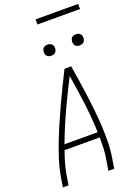

<svg xmlns="http://www.w3.org/2000/svg" viewBox="-199 -1190 923 1272"><g transform="rotate(-20 262.0 -554.0)"><path d="M13 0 25 -74Q35 -131 53 -187Q71 -243 92.5 -298.5Q114 -354 138 -409Q162 -464 187 -518.5Q212 -573 238.5 -627Q265 -681 292 -735H339Q348 -681 356.5 -627Q365 -573 372 -518.5Q379 -464 385 -409Q391 -354 394 -298.5Q397 -243 396.5 -186.5Q396 -130 387 -74L375 0H334L346 -74Q353 -112 354.5 -151Q356 -190 356 -228H108Q94 -190 83 -151.5Q72 -113 65 -74L53 0ZM355 -265Q351 -370 338 -473.5Q325 -577 308 -679Q256 -577 208 -473.5Q160 -370 121 -265ZM440 -846Q431 -846 422.5 -849Q414 -852 408.5 -859Q403 -866 401.5 -875.5Q400 -885 402 -895Q403 -901 406 -907Q409 -913 415 -917Q421 -921 427.5 -922.5Q434 -924 440 -924Q450 -924 458.5 -921Q467 -918 472.5 -911Q478 -904 479.5 -894.5Q481 -885 479 -875Q478 -869 474.5 -863Q471 -857 465.5 -853Q460 -849 453.5 -847.5Q447 -846 440 -846ZM240 -846Q231 -846 222.5 -849Q214 -852 208.5 -859Q203 -866 201.5 -875.5Q200 -885 202 -895Q203 -901 206 -907Q209 -913 215 -917Q221 -921 227.5 -922.5Q234 -924 240 -924Q250 -924 258.5 -921Q267 -918 272.5 -911Q278 -904 279.5 -894.5Q281 -885 279 -875Q278 -869 274.5 -863Q271 -857 265.5 -853Q260 -849 253.5 -847.5Q247 -846 240 -846ZM224 -1072V-1108H524V-1072Z"/></g></svg>

Font: Iosevka Curly XLtObl
Style: Regular
Weight: 200
Italic angle: -9°
Monospace: yes
Designer: Belleve Invis
Foundry: Belleve Invis
Version: Version 11.1.0; ttfautohint (v1.8.3)